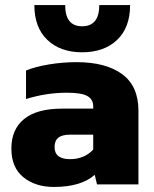

<svg xmlns="http://www.w3.org/2000/svg" viewBox="-20 -730 608 760"><path d="M116 -710H238Q238 -626 305 -626Q373 -626 373 -710H495Q495 -621 443.5 -572Q392 -523 305 -523Q219 -523 167.5 -572Q116 -621 116 -710ZM25 -142Q25 -218 75.5 -259Q126 -300 226 -300H349V-309Q349 -337 325.5 -350Q302 -363 245 -363Q163 -363 83 -338V-451Q120 -466 174 -475Q228 -484 283 -484Q399 -484 463.5 -436.5Q528 -389 528 -292V0H364L355 -38Q301 10 193 10Q120 10 72.5 -28.5Q25 -67 25 -142ZM349 -138V-197H258Q226 -197 211 -185Q196 -173 196 -148Q196 -100 257 -100Q314 -100 349 -138Z"/></svg>

Font: Kanit Bold
Style: Regular
Weight: 700
Designer: Katatrad Team
Foundry: CadsonDemak
Version: Version 1.000